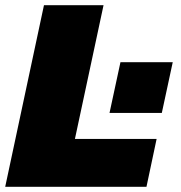

<svg xmlns="http://www.w3.org/2000/svg" viewBox="-24 -718 694 738"><path d="M-4 0 145 -698H374L264 -184H578L539 0ZM397 -284 439 -479H640L598 -284Z"/></svg>

Font: Azeret Mono Thin Black
Style: Italic
Weight: 900
Italic angle: -12°
Version: Version 1.002